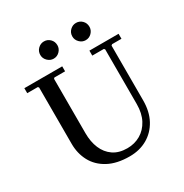

<svg xmlns="http://www.w3.org/2000/svg" viewBox="-195 -1008 1117 1168"><g transform="rotate(-30 363.0 -423.5)"><path d="M489 -635V-670H694V-635H628L621 -629V-245Q621 -166 590 -109Q559 -52 505 -21Q451 10 381 10Q291 10 231 -22.5Q171 -55 141.5 -110Q112 -165 112 -233V-629L106 -635H32V-670H298V-635H223L217 -629V-247Q217 -187 236.5 -140.5Q256 -94 295 -67Q334 -40 393 -40Q444 -40 485.5 -64Q527 -88 551.5 -134Q576 -180 576 -245V-629L570 -635ZM277 -736Q253 -736 235 -754Q217 -772 217 -796Q217 -822 235 -839.5Q253 -857 277 -857Q302 -857 319.5 -839.5Q337 -822 337 -796Q337 -772 319.5 -754Q302 -736 277 -736ZM502 -736Q478 -736 460 -754Q442 -772 442 -796Q442 -822 460 -839.5Q478 -857 502 -857Q527 -857 544.5 -839.5Q562 -822 562 -796Q562 -772 544.5 -754Q527 -736 502 -736Z"/></g></svg>

Font: Brygada 1918 Medium
Style: Regular
Weight: 500
Designer: Mateusz Machalski | Borys Kosmynka | Przemek Hoffer
Foundry: NIEPODLEGLA 2018
Version: Version 3.006